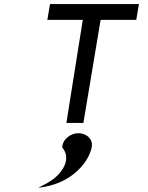

<svg xmlns="http://www.w3.org/2000/svg" viewBox="-20 -600 722 937"><path d="M362 50C326 50 287 78 284 116V118V120C323 166 299 226 243 272C228 283 211 294 192 303L167 317L195 312C334 289 416 188 428 116C434 79 403 50 362 50ZM211 -503H384L304 0H387L471 -503H645L658 -580H224Z"/></svg>

Font: Charger Monospace
Style: Regular
Weight: 400
Designer: Jasper
Foundry: Cannot Into Space Fonts
Version: Version 0.980